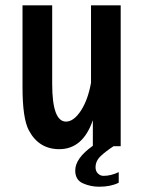

<svg xmlns="http://www.w3.org/2000/svg" viewBox="-20 -585 540 724"><path d="M354 119.1Q321.3 119.1 292.5 106.2Q263.7 93.3 263.7 58.1Q263.7 11.7 330.1 -35.2V-131.8Q292.5 -22.5 203.6 -22.5Q126 -22.5 88.4 -94.2Q64.9 -139.2 64.9 -255.9V-564.9H176.8V-268.6Q176.8 -126.5 229 -126.5Q258.3 -126.5 285.6 -168.5Q311.5 -208.5 323.2 -272.5V-564.9H435.1V-33.7H408.2Q380.4 -15.6 360.4 2.9Q340.3 21.5 340.3 45.9Q340.3 60.5 349.4 69.3Q358.4 78.1 370.1 78.1Q398.9 78.1 427.7 64V104Q397.9 119.1 354 119.1Z"/></svg>

Font: BIZ UDGothic
Style: Bold
Weight: 700
Monospace: yes
Designer: TypeBank Co., Ltd.
Foundry: Morisawa Inc.
Version: Version 1.05